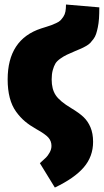

<svg xmlns="http://www.w3.org/2000/svg" viewBox="-20 -611 464 858"><path d="M225.1 227.1 158.2 118.2Q178.2 100.1 185.8 92.8Q193.4 85.4 201.7 70.8Q210 56.2 210 41Q210 19.5 196.3 3.9Q182.6 -11.7 142.1 -34.2Q112.8 -50.8 91.8 -68.4Q70.8 -85.9 52 -111.8Q33.2 -137.7 23.7 -173.8Q14.2 -210 14.2 -255.9Q14.2 -435.1 164.1 -483.9Q169.9 -485.8 181.2 -489.3Q200.2 -495.1 208.7 -498.3Q217.3 -501.5 230.7 -507.6Q244.1 -513.7 250.2 -520Q256.3 -526.4 263.2 -536.4Q270 -546.4 272.5 -559.8Q274.9 -573.2 274.9 -590.8L423.8 -578.1Q423.8 -550.3 422.4 -528.6Q420.9 -506.8 417.2 -489.3Q413.6 -471.7 409.4 -459.2Q405.3 -446.8 397.5 -436.3Q389.6 -425.8 383.1 -418.9Q376.5 -412.1 364 -405Q351.6 -397.9 342 -393.8Q332.5 -389.6 315.9 -382.8Q291 -372.1 278.1 -366Q265.1 -359.9 249.8 -349.1Q234.4 -338.4 227.5 -326.9Q220.7 -315.4 215.8 -297.6Q210.9 -279.8 210.9 -255.9Q210.9 -212.9 228.8 -185.8Q246.6 -158.7 297.9 -127.9Q333 -106.9 352.8 -88.4Q372.6 -69.8 384.3 -42.2Q396 -14.6 396 22.9Q396 88.4 354.2 137Q312.5 185.5 225.1 227.1Z"/></svg>

Font: Fira Sans Compressed Heavy
Style: Regular
Weight: 900
Width: 1
Designer: Carrois Corporate & Edenspiekermann AG
Foundry: Carrois Corporate GbR & Edenspiekermann AG
Version: Version 4.203;PS 004.203;hotconv 1.0.88;makeotf.lib2.5.64775